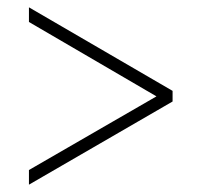

<svg xmlns="http://www.w3.org/2000/svg" viewBox="-20 -620 550 524"><path d="M59 -116V-156L407 -357L59 -560V-600L451 -372V-343Z"/></svg>

Font: Noto Serif Lao SemiCondensed ExtraLight
Style: Regular
Weight: 200
Width: 4
Designer: Monotype Design Team
Foundry: Monotype Imaging Inc.
Version: Version 2.003; ttfautohint (v1.8.4.7-5d5b)